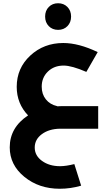

<svg xmlns="http://www.w3.org/2000/svg" viewBox="-20 -793 689 1183"><path d="M395.5 -632Q373 -609 338 -609Q303 -609 280.5 -632Q258 -655 258 -691Q258 -727 280.5 -750Q303 -773 338 -773Q373 -773 395.5 -750Q418 -727 418 -691Q418 -655 395.5 -632ZM350 0Q282 1 238 33.5Q194 66 194 116Q194 166 239 198.5Q284 231 350 231Q386 231 438 218L480 351Q415 370 348 370Q220 370 130 296.5Q40 223 40 115Q40 -7 153 -82Q83 -155 83 -258Q83 -373 166.5 -450.5Q250 -528 370 -528Q465 -528 582 -472L512 -350Q422 -389 372 -389Q313 -389 275 -352Q237 -315 237 -259Q237 -213 262.5 -181Q288 -149 332 -139V-138Q340 -139 357 -139H585V0Z"/></svg>

Font: Montserrat-Arabic SemiBold
Style: Regular
Weight: 600
Designer: Mohamed Gaber
Foundry: Kief Type Foundry
Version: Version 5.008;PS 005.008;hotconv 1.0.88;makeotf.lib2.5.64775